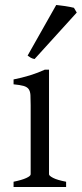

<svg xmlns="http://www.w3.org/2000/svg" viewBox="-20 -747 327 767"><path d="M34.2 0V-21Q67.4 -27.8 85 -35.9Q102.5 -43.9 102.5 -50.8V-327.1Q102.5 -352.1 101.6 -367.4Q100.6 -382.8 94.2 -391.4Q87.9 -399.9 74 -403.8Q60.1 -407.7 34.2 -410.2V-429.7Q49.3 -432.6 66.2 -436.8Q83 -440.9 99.6 -446Q116.2 -451.2 131.3 -457Q146.5 -462.9 159.2 -468.8H175.8V-50.8Q175.8 -44.9 192.1 -36.4Q208.5 -27.8 244.1 -21V0ZM118.2 -511.2Q109.4 -512.7 102.5 -516.6Q95.7 -520.5 90.3 -524.9L204.6 -727.1Q210.4 -726.6 220 -725.3Q229.5 -724.1 240 -722.7Q250.5 -721.2 260.3 -719.2Q270 -717.3 275.4 -715.8L286.6 -696.8Z"/></svg>

Font: Gentium Plus Eur
Style: Regular
Weight: 400
Designer: J. Victor Gaultney, Annie Olsen, Iska Routamaa, Becca Hirsbrunner
Foundry: SIL International
Version: Version 5.000